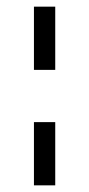

<svg xmlns="http://www.w3.org/2000/svg" viewBox="-20 -504 268 577"><path d="M82 -484H146V-294H82ZM82 -137H146V53H82Z"/></svg>

Font: Katibeh
Style: Regular
Weight: 400
Designer: Arabic design by Kourosh Beigpour, Latin design by Eduardo Tunni, engineering by Lasse Fister
Version: Version 1.000